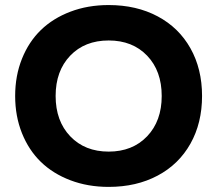

<svg xmlns="http://www.w3.org/2000/svg" viewBox="-20 -730 860 760"><path d="M410.2 9.8Q327.6 9.8 258.8 -16.4Q189.9 -42.5 141.8 -89.1Q93.8 -135.7 66.9 -202.9Q40 -270 40 -350.1Q40 -430.2 66.9 -497.3Q93.8 -564.5 141.8 -611.1Q189.9 -657.7 258.8 -683.8Q327.6 -710 410.2 -710Q520 -710 604 -665.3Q688 -620.6 733.9 -538.8Q779.8 -457 779.8 -350.1Q779.8 -243.2 733.9 -161.4Q688 -79.6 604 -34.9Q520 9.8 410.2 9.8ZM258.1 -190.4Q315.9 -129.9 410.2 -129.9Q504.4 -129.9 562.3 -190.4Q620.1 -251 620.1 -350.1Q620.1 -449.2 562.5 -509.5Q504.9 -569.8 410.2 -569.8Q315.4 -569.8 257.8 -509.5Q200.2 -449.2 200.2 -350.1Q200.2 -251 258.1 -190.4Z"/></svg>

Font: Gully
Style: Bold
Weight: 700
Designer: jaikishan Patel
Foundry: MagicType
Version: Version 1.000;Glyphs 3.2 (3242)